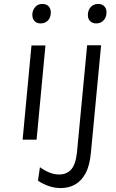

<svg xmlns="http://www.w3.org/2000/svg" viewBox="-20 -710 592 976"><path d="M186.5 -591Q165 -591 154 -604.5Q143 -618 144.5 -640Q146.5 -660.5 159.8 -675.2Q173 -690 195.5 -690Q217.5 -690 228.8 -676Q240 -662 238 -640Q236 -617 221.8 -604Q207.5 -591 186.5 -591ZM95 0 140 -479H211L166 0ZM468.5 -591Q448.5 -591 436.8 -604Q425 -617 427 -640Q429 -662.5 443.2 -676.2Q457.5 -690 479 -690Q500.5 -690 512 -676.2Q523.5 -662.5 521 -640Q519 -618.5 505 -604.8Q491 -591 468.5 -591ZM289.5 246Q258.5 246 230 236.5Q201.5 227 173 209L183 140Q206.5 157 231 167Q255.5 177 280.5 177Q319 177 341.8 151.5Q364.5 126 371 67L423 -480H494L442 67Q436 132 414.8 171.2Q393.5 210.5 361.2 228.2Q329 246 289.5 246Z"/></svg>

Font: Karla
Style: Italic
Weight: 400
Italic angle: -8°
Designer: Jonathan Pinhorn
Version: Version 2.004;gftools[0.9.33]